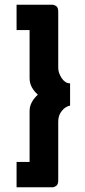

<svg xmlns="http://www.w3.org/2000/svg" viewBox="-20 -760 357 811"><path d="M50 -633V-740H203Q208 -740 217 -734.5Q226 -729 226 -710V-473Q226 -462 230 -451Q234 -440 240.5 -430Q247 -420 256 -414Q265 -408 276 -408V-314Q256 -310 241 -291.5Q226 -273 226 -247V1Q226 19 217.5 25Q209 31 203 31H50V-76H105V-291Q105 -311 114.5 -328.5Q124 -346 140 -360Q124 -374 114.5 -391.5Q105 -409 105 -429V-633Z"/></svg>

Font: IngvarSans
Style: Bold
Weight: 700
Version: Version 3.000